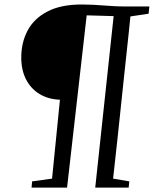

<svg xmlns="http://www.w3.org/2000/svg" viewBox="-20 -856 702 876"><path d="M124 0 126.5 -28.5 217.5 -41 253.5 -401Q200 -403 160.5 -427Q121 -451 99.2 -493Q77.5 -535 77 -591Q76.5 -660.5 105.5 -715.8Q134.5 -771 195.8 -803.2Q257 -835.5 352.5 -835.5Q380 -835.5 405 -834.2Q430 -833 453.8 -831Q477.5 -829 501.8 -827.8Q526 -826.5 553 -826.5H661.5L658 -793.5L575 -781Q572.5 -755 567.8 -710Q563 -665 556.8 -607.8Q550.5 -550.5 543.8 -486.2Q537 -422 530.2 -357Q523.5 -292 517 -232Q510.5 -172 505 -122.8Q499.5 -73.5 496 -41L570 -28.5L567 0H414.5L498.5 -782.5L375.5 -786L286 0Z"/></svg>

Font: Merriweather 60pt Light
Style: Italic
Weight: 300
Italic angle: -7.8°
Version: Version 2.101